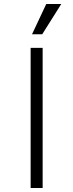

<svg xmlns="http://www.w3.org/2000/svg" viewBox="-20 -939 366 959"><path d="M133 -700H193V0H133ZM211 -919H286L191 -768H140Z"/></svg>

Font: Moderustic Light
Style: Regular
Weight: 300
Designer: Tural Alisoy
Foundry: TAFT Foundry
Version: Version 2.120